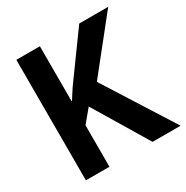

<svg xmlns="http://www.w3.org/2000/svg" viewBox="-167 -836 977 1010"><g transform="rotate(-30 321.5 -331.0)"><path d="M68 -697H211V-364H214L229 -388Q253 -426 266 -443L450 -697H626L377 -385L643 35H473L275 -294L211 -217V35H68Z"/></g></svg>

Font: LINE Seed Sans KR Bold
Style: Regular
Weight: 700
Designer: LINE BX Design & Sandoll Inc & Dalton Maag Ltd
Foundry: Sandoll Inc.
Version: Version 1.000